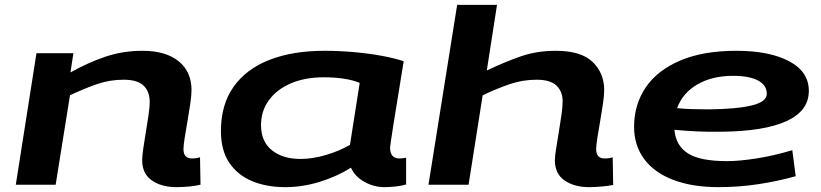

<svg xmlns="http://www.w3.org/2000/svg" viewBox="-20 -760 3379 790"><path d="M130 -541H282L270 -462Q341 -502 413 -526.5Q485 -551 566 -551Q662 -551 715 -508Q768 -465 768 -389Q768 -368 763 -333.5Q758 -299 751.5 -262Q745 -225 740 -193.5Q735 -162 735 -146Q735 -108 770 -108Q788 -108 803 -113L805 0Q785 5 757 7.5Q729 10 705 10Q645 10 605 -17.5Q565 -45 565 -101Q565 -118 569.5 -149Q574 -180 580 -216Q586 -252 591 -285.5Q596 -319 596 -340Q596 -384 570.5 -408Q545 -432 489 -432Q431 -432 378 -413.5Q325 -395 268 -368L209 0H45Z M1562 10Q1518 10 1479 -12Q1440 -34 1424 -70Q1369 -35 1297.5 -12.5Q1226 10 1154 10Q1076 10 1016.5 -15Q957 -40 923 -91Q889 -142 889 -220Q889 -330 941.5 -403.5Q994 -477 1089.5 -514Q1185 -551 1315 -551Q1375 -551 1437 -545.5Q1499 -540 1552.5 -530Q1606 -520 1641 -508Q1615 -350 1600 -255Q1585 -160 1585 -153Q1585 -108 1623 -108Q1638 -108 1651 -111V-1Q1635 4 1610 7Q1585 10 1562 10ZM1420 -164 1460 -419Q1431 -431 1393 -436.5Q1355 -442 1313 -442Q1236 -442 1178 -417.5Q1120 -393 1087 -348.5Q1054 -304 1054 -245Q1054 -178 1098.5 -142Q1143 -106 1217 -106Q1267 -106 1322 -122.5Q1377 -139 1420 -164Z M2433 -146Q2433 -108 2468 -108Q2487 -108 2501 -113L2503 1Q2484 5 2455.5 7.5Q2427 10 2403 10Q2343 10 2303 -17.5Q2263 -45 2263 -101Q2263 -116 2268 -147Q2273 -178 2279 -215Q2285 -252 2290 -286.5Q2295 -321 2295 -343Q2295 -384 2269.5 -408Q2244 -432 2188 -432Q2131 -432 2078 -414Q2025 -396 1966 -368L1908 0H1743L1861 -740H2025L1983 -470Q2061 -507 2125.5 -529Q2190 -551 2267 -551Q2371 -551 2418.5 -505Q2466 -459 2466 -390Q2466 -368 2461 -333.5Q2456 -299 2449.5 -262Q2443 -225 2438 -193.5Q2433 -162 2433 -146Z M3254 -35Q3179 -14 3099 -2Q3019 10 2937 10Q2829 10 2751 -19.5Q2673 -49 2631 -105Q2589 -161 2589 -238Q2589 -330 2637 -400.5Q2685 -471 2779 -511Q2873 -551 3010 -551Q3146 -551 3227 -508Q3308 -465 3308 -386Q3308 -304 3217 -262Q3126 -220 2950 -218Q2893 -217 2844 -219.5Q2795 -222 2755 -226Q2760 -162 2809.5 -129.5Q2859 -97 2972 -97Q3021 -97 3092 -108Q3163 -119 3240 -142ZM2996 -448Q2911 -448 2850 -413Q2789 -378 2766 -315Q2795 -312 2827.5 -311Q2860 -310 2895 -310Q3010 -311 3072.5 -326Q3135 -341 3135 -374Q3135 -410 3098.5 -429Q3062 -448 2996 -448Z"/></svg>

Font: Georama ExtraExtended SemiBold
Style: Italic
Weight: 600
Width: 8
Italic angle: -9°
Designer: Jean-Baptiste Levee
Foundry: Production Type
Version: Version 1.000